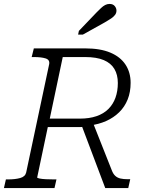

<svg xmlns="http://www.w3.org/2000/svg" viewBox="-39 -956 754 976"><path d="M373 -326 428 -346 529 -91Q536 -72 547 -62Q558 -52 573.5 -48.5Q589 -45 610 -45H623L613 0H496ZM248 -44 238 0H-19L-9 -44H2Q38 -44 63.5 -51Q89 -58 94 -79L211 -630Q215 -652 193 -659Q171 -666 133 -666H122L133 -710H395Q471 -710 522 -688.5Q573 -667 599 -627.5Q625 -588 625 -535Q625 -488 610 -450.5Q595 -413 567 -385.5Q539 -358 501 -341Q463 -324 416 -318Q406 -316 398 -314Q390 -312 383 -311Q376 -310 368 -310H204L150 -54Q150 -51 162 -48.5Q174 -46 194 -45Q214 -44 234 -44ZM394 -666H280L214 -353H367Q415 -353 451.5 -365.5Q488 -378 512 -402Q536 -426 548 -459.5Q560 -493 560 -534Q560 -576 542.5 -605.5Q525 -635 488.5 -650.5Q452 -666 394 -666ZM452 -893Q465 -906 475 -915.5Q485 -925 495.5 -930.5Q506 -936 518 -936Q535 -936 544 -925.5Q553 -915 553 -902Q553 -890 546 -880.5Q539 -871 526.5 -862.5Q514 -854 495 -843L382 -780H358L362 -799Z"/></svg>

Font: Roboto Serif 20pt ExtraLight
Style: Italic
Weight: 250
Italic angle: -10°
Version: Version 1.007